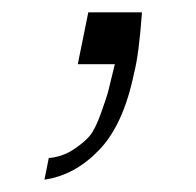

<svg xmlns="http://www.w3.org/2000/svg" viewBox="-20 -104 318 311"><path d="M106 0 123 -84H210Q205 -15 197 15Q180 98 140.5 139Q101 180 52 187L59 152Q81 150 98.5 138.5Q116 127 125 116.5Q134 106 143.5 79.5Q153 53 155.5 43Q158 33 166 0Z"/></svg>

Font: Afta serif
Style: Italic
Weight: 400
Italic angle: -12°
Designer: parq.ink
Foundry: Oriol Esparraguera Font
Version: Version 1.000